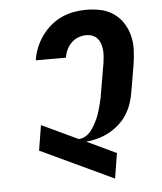

<svg xmlns="http://www.w3.org/2000/svg" viewBox="-53 -789 706 836"><g transform="rotate(-5 300.0 -371.5)"><path d="M416 0 97 -150 115 -260 274 -185Q290 -186 303.5 -194Q317 -202 327 -214.5Q337 -227 344.5 -240.5Q352 -254 358.5 -268.5Q365 -283 369 -297.5Q373 -312 377 -326.5Q381 -341 384 -355.5Q387 -370 389 -385L410 -508Q412 -522 413 -536.5Q414 -551 412.5 -564.5Q411 -578 406.5 -591Q402 -604 393.5 -613.5Q385 -623 372.5 -628Q360 -633 345 -633Q328 -633 310.5 -626.5Q293 -620 280 -607Q267 -594 259 -577Q251 -560 249 -543H117Q121 -570 131.5 -596.5Q142 -623 158.5 -646.5Q175 -670 197.5 -689.5Q220 -709 246 -721Q272 -733 299.5 -738Q327 -743 354 -743Q387 -743 417.5 -736.5Q448 -730 473 -713Q498 -696 514.5 -671Q531 -646 539 -616Q547 -586 546 -554Q545 -522 540 -490L519 -367Q515 -342 506.5 -317.5Q498 -293 483.5 -270.5Q469 -248 448.5 -230Q428 -212 404.5 -199.5Q381 -187 355.5 -180Q330 -173 305 -171L434 -110Z"/></g></svg>

Font: Iosevka HT Extrabold Extended
Style: Italic
Weight: 800
Width: 7
Italic angle: -9°
Monospace: yes
Designer: Belleve Invis
Foundry: Belleve Invis
Version: Version 32.3.0; ttfautohint (v1.8.4)